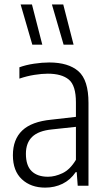

<svg xmlns="http://www.w3.org/2000/svg" viewBox="-20 -828 477 856"><path d="M181.5 8.5Q117.5 8.5 77.5 -28.8Q37.5 -66 37.5 -136Q37.5 -206.5 79.2 -246.2Q121 -286 209 -294.5L318.5 -307V-371.5Q318.5 -447 286.8 -473.2Q255 -499.5 193 -499.5Q166.5 -499.5 133.2 -494.2Q100 -489 66.5 -477.5V-528Q95 -538.5 131.5 -544Q168 -549.5 199.5 -549.5Q285 -549.5 329.8 -510.2Q374.5 -471 374.5 -369.5V0H326.5L322 -60.5H317.5Q293.5 -25.5 258.5 -8.5Q223.5 8.5 181.5 8.5ZM95.5 -142.5Q95.5 -89.5 121.2 -64.8Q147 -40 194 -40Q225 -40 258.8 -56Q292.5 -72 318.5 -115.5V-262.5L211.5 -251Q151.5 -245 123.5 -218Q95.5 -191 95.5 -142.5ZM263.5 -629 211.5 -808H262L308 -629ZM124 -629 72 -808H122.5L168.5 -629Z"/></svg>

Font: Encode Sans Condensed Condensed Light
Style: Regular
Weight: 300
Width: 3
Designer: Multiple Designers
Foundry: Impallari Type
Version: Version 3.000; ttfautohint (v1.8.3) -l 8 -r 50 -G 200 -x 14 